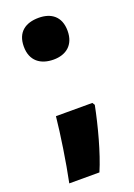

<svg xmlns="http://www.w3.org/2000/svg" viewBox="-136 -614 564 808"><g transform="rotate(-20 145.5 -210.5)"><path d="M46 -467C46 -403 88 -373 146 -373C201 -373 242 -403 242 -467C242 -532 201 -560 146 -560C87 -560 46 -532 46 -467ZM243 -135 236 -146H73C65 -67 47 52 29 139H164C196 65 226 -49 243 -135Z"/></g></svg>

Font: Noto Sans Armenian SemiCondensed Black
Style: Regular
Weight: 900
Width: 4
Designer: Monotype Design Team
Foundry: Monotype Imaging Inc.
Version: Version 2.008